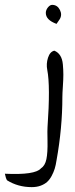

<svg xmlns="http://www.w3.org/2000/svg" viewBox="-122 -584 308 788"><path d="M94 -564Q114 -563 124 -543Q134 -523 123 -505Q110 -487 110 -486Q66 -502 66 -531Q66 -543 75 -554Q84 -565 94 -564ZM46 107Q63 96 68.5 69Q74 42 73 -5.5Q72 -53 73 -61Q85 -231 72 -297Q67 -322 75 -347Q83 -372 101 -376Q116 -370 125 -356Q134 -342 136 -319.5Q138 -297 138 -277.5Q138 -258 136 -229Q134 -200 134 -186Q134 -59 110 74Q107 94 102.5 108.5Q98 123 90 138Q82 153 71.5 162.5Q61 172 45 178Q29 184 8 184Q-48 184 -93 156Q-98 149 -102 129Q22 135 46 107Z"/></svg>

Font: Long Cang
Style: Regular
Weight: 400
Designer: ZhongQi
Foundry: ZhongQi
Version: Version 2.001